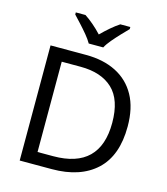

<svg xmlns="http://www.w3.org/2000/svg" viewBox="-134 -1047 998 1150"><g transform="rotate(15 365.0 -472.0)"><path d="M669 -364Q669 -183 570.5 -91.5Q472 0 296 0H97V-714H317Q425 -714 504 -674Q583 -634 626 -556.5Q669 -479 669 -364ZM574 -361Q574 -504 503.5 -570.5Q433 -637 304 -637H187V-77H284Q574 -77 574 -361ZM315 -784Q302 -807 280 -833.5Q258 -860 234 -886Q210 -912 192 -931V-944H252Q278 -927 306 -903Q334 -879 359 -852Q386 -879 414 -903Q442 -927 468 -944H530V-931Q511 -912 486.5 -886Q462 -860 439.5 -833.5Q417 -807 405 -784Z"/></g></svg>

Font: Noto Sans Lao
Style: Regular
Weight: 400
Designer: Monotype Design Team
Foundry: Monotype Imaging Inc.
Version: Version 2.003; ttfautohint (v1.8.4.7-5d5b)